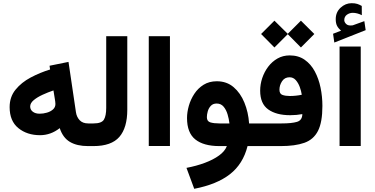

<svg xmlns="http://www.w3.org/2000/svg" viewBox="-20 -910 2333 1196"><path d="M527.8 0Q459.5 0 415.5 -26.1Q371.6 -52.2 352.1 -111.8Q295.9 -67.9 229.5 -67.9Q148.4 -67.9 94.2 -112.1Q40 -156.2 40 -242.7Q40 -306.2 76.7 -351.3Q113.3 -396.5 171.1 -427.2Q229 -458 292 -477.1L288.6 -500.5L406.7 -524.4L453.1 -210.9Q457.5 -181.2 476.3 -161.1Q495.1 -141.1 529.8 -141.1H544.9V0ZM325.2 -262.2Q325.2 -269 324 -277.6Q322.8 -286.1 321.3 -295.4L313 -346.7Q278.3 -335 244.9 -319.6Q211.4 -304.2 189.7 -285.9Q168 -267.6 168 -246.6Q168 -226.6 184.3 -214.1Q200.7 -201.7 227.1 -201.7Q249.5 -201.7 272.2 -208.3Q294.9 -214.8 310.1 -228.3Q325.2 -241.7 325.2 -262.2Z M525.4 -141.1H562.5Q613.3 -141.1 627.4 -165Q641.6 -189 641.6 -237.8V-684.6H772.9V-226.1Q772.9 -114.3 723.4 -57.1Q673.8 0 562 0H525.4Z M1038.6 -684.6V-0.5H906.7V-684.6Z M1330.6 -403.8Q1392.1 -403.8 1435.1 -367.2Q1478 -330.6 1502.4 -270.8Q1526.9 -210.9 1531.7 -141.1H1568.4V0H1522Q1494.1 111.3 1412.6 175Q1331.1 238.8 1189.9 266.1L1141.6 135.7Q1203.1 124 1255.6 104.5Q1308.1 85 1344.5 58.6Q1380.9 32.2 1393.1 0H1347.2Q1248.5 0 1196.8 -41.3Q1145 -82.5 1145 -174.8Q1145 -210.9 1156.2 -250.7Q1167.5 -290.5 1190.4 -325.4Q1213.4 -360.4 1248.3 -382.1Q1283.2 -403.8 1330.6 -403.8ZM1346.7 -141.1H1409.2Q1406.2 -168.5 1397.7 -197.3Q1389.2 -226.1 1372.8 -245.6Q1356.4 -265.1 1329.6 -265.1Q1306.6 -265.1 1293.2 -250.7Q1279.8 -236.3 1274.2 -216.6Q1268.6 -196.8 1268.6 -180.2Q1268.6 -154.3 1290.3 -147.7Q1312 -141.1 1346.7 -141.1Z M1689.5 -781.2 1772.5 -699.2 1854.5 -781.2 1938 -698.2 1854.5 -614.3 1772.5 -697.3 1689.5 -614.3 1606.4 -698.2ZM1734.4 -141.1Q1796.9 -141.1 1829.8 -150.9Q1862.8 -160.6 1863.3 -199.2Q1827.6 -192.4 1787.6 -192.4Q1701.2 -192.4 1650.9 -228.3Q1600.6 -264.2 1600.6 -345.2Q1600.6 -384.8 1613.5 -423.6Q1626.5 -462.4 1650.6 -494.4Q1674.8 -526.4 1708.7 -545.7Q1742.7 -564.9 1784.7 -564.9Q1838.9 -564.9 1877.7 -537.8Q1916.5 -510.7 1940.9 -465.3Q1965.3 -419.9 1976.8 -364Q1988.3 -308.1 1988.3 -250Q1988.3 -148.4 1960.7 -94.5Q1933.1 -40.5 1875.7 -20.3Q1818.4 0 1728.5 0H1548.8V-141.1ZM1785.6 -312Q1804.2 -312 1823 -314Q1841.8 -315.9 1859.9 -319.8Q1856.4 -343.3 1847.2 -368.4Q1837.9 -393.6 1822.3 -411.1Q1806.6 -428.7 1783.7 -428.7Q1753.4 -428.7 1737.1 -404.1Q1720.7 -379.4 1720.7 -351.1Q1720.7 -325.2 1739.7 -318.6Q1758.8 -312 1785.6 -312Z M2105 -719.2Q2088.4 -732.4 2079.8 -748.5Q2071.3 -764.6 2071.3 -790.5Q2071.3 -834 2101.6 -862.1Q2131.8 -890.1 2170.4 -890.1Q2191.4 -890.1 2205.3 -885.7Q2219.2 -881.3 2233.4 -873L2233.9 -815.4Q2205.1 -830.1 2177.2 -830.1Q2157.7 -830.1 2141.1 -818.4Q2124.5 -806.6 2124.5 -784.2Q2125 -771 2137.2 -759.8Q2149.4 -748.5 2175.3 -752Q2175.3 -752 2179.2 -752.9L2249.5 -778.3L2257.8 -722.2L2062.5 -645L2054.7 -699.7ZM2227.1 -620.1V-0.5H2095.2V-620.1Z"/></svg>

Font: Vazirmatn UI ExtraBold
Style: Regular
Weight: 800
Designer: Saber Rastikerdar
Foundry: Saber Rastikerdar
Version: Version 33.003